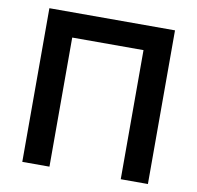

<svg xmlns="http://www.w3.org/2000/svg" viewBox="-79 -789 894 870"><g transform="rotate(10 368.0 -353.5)"><path d="M79 0V-707H657V0H532V-594H204V0Z"/></g></svg>

Font: Onest SemiBold
Style: Regular
Weight: 600
Designer: Dmitri Voloshin, Andrey Kudryavtsev
Foundry: Dmitri Voloshin, Andrey Kudryavtsev
Version: Version 1.000;gftools[0.9.33]